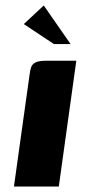

<svg xmlns="http://www.w3.org/2000/svg" viewBox="-20 -682 322 702"><path d="M31 0Q45 -102 59.5 -204.5Q74 -307 88 -408Q90 -425 94 -436.5Q98 -448 110.5 -454Q123 -460 149 -460H259L195 0ZM177 -521 67 -594 140 -662 238 -521Z"/></svg>

Font: Genos Thin
Style: Bold Italic
Weight: 700
Italic angle: -8°
Version: Version 1.010